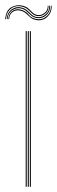

<svg xmlns="http://www.w3.org/2000/svg" viewBox="-39 -720 219 740"><path d="M76 0V-600H80V0ZM60 0V-600H64V0ZM68 0V-600H72V0ZM-19 -646.2Q-16 -680.8 4.9 -692.1Q25.8 -703.5 47 -698.2Q62.2 -694.8 70.9 -686.8Q79.5 -678.8 86.9 -671.5Q94.2 -664.2 105 -662.2Q119.2 -659.8 132.6 -670.1Q146 -680.5 145 -697.8H148Q149.2 -678.5 134.8 -667.1Q120.2 -655.8 104.5 -658.2Q93 -660.2 85.4 -667.5Q77.8 -674.8 69.2 -682.8Q60.8 -690.8 46 -694.5Q22.8 -700.5 4.4 -687.4Q-14 -674.2 -16 -646.2ZM-13 -646.2Q-11 -671.8 6.5 -684.1Q24 -696.5 45.2 -690.5Q58.8 -686.8 66.9 -678.9Q75 -671 83 -663.6Q91 -656.2 104 -654.2Q122.5 -651.8 137.2 -664.6Q152 -677.5 151 -697.8H154Q155.2 -675.8 139.6 -661.6Q124 -647.5 103.2 -650.5Q90 -652.5 81.6 -659.8Q73.2 -667 65.2 -675Q57.2 -683 44.2 -686.8Q25.2 -692 8.5 -680.9Q-8.2 -669.8 -10 -646.2ZM-7 -646.2Q-5.2 -668 9 -677.9Q23.2 -687.8 41.5 -682.8Q61.2 -677.2 71.9 -663.4Q82.5 -649.5 102.8 -646.5Q125.2 -643 141.8 -658.6Q158.2 -674.2 157 -697.8H160Q161.2 -672.8 144.1 -655.8Q127 -638.8 102.2 -642.5Q88 -644.8 79.1 -652.1Q70.2 -659.5 61.9 -667.5Q53.5 -675.5 40.5 -678.8Q24.2 -683.2 10.9 -674.6Q-2.5 -666 -4 -646.2Z"/></svg>

Font: Big Shoulders Inline Display Thin
Style: Regular
Weight: 100
Designer: Patric King
Foundry: XO Type Co
Version: Version 1.000